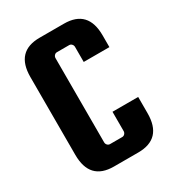

<svg xmlns="http://www.w3.org/2000/svg" viewBox="-163 -754 785 861"><g transform="rotate(-30 229.0 -323.5)"><path d="M291 -106V-206H424V-122Q424 10 300 10H174Q50 10 50 -122V-525Q50 -657 174 -657H300Q424 -657 424 -525V-464H291V-542Q291 -550 285.5 -556Q280 -562 272 -562H209Q201 -562 195.5 -556Q190 -550 190 -542V-106Q190 -98 195.5 -92Q201 -86 209 -86H272Q280 -86 285.5 -92Q291 -98 291 -106Z"/></g></svg>

Font: Squada One
Style: Regular
Weight: 400
Designer: Joe Prince
Foundry: Joe Prince
Version: Version 1.001